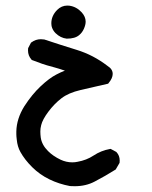

<svg xmlns="http://www.w3.org/2000/svg" viewBox="-20 -326 540 683"><path d="M52.7 214.8Q42 195.8 39.6 170.4Q38.1 158.7 38.1 151.4Q38.1 144 38.1 141.6Q39.1 96.2 66.4 52.2Q93.8 9.8 124.8 -19.3Q155.8 -48.3 180.7 -61Q195.3 -68.8 210.9 -74.7Q188 -82.5 172.1 -86.7Q156.2 -90.8 147.5 -93.5Q138.7 -96.2 129.9 -99.1Q112.8 -105 92.8 -112.8L91.8 -114.3Q79.6 -127.9 79.6 -147Q79.6 -149.9 80.1 -154.8L90.3 -174.3L91.8 -175.3Q106.9 -186.5 125.5 -186.5Q130.9 -186.5 137.7 -185.5Q194.8 -166.5 253.4 -148.4Q312 -130.4 362.8 -91.3Q380.9 -80.1 380.9 -63Q380.9 -47.9 366.2 -30.3L364.7 -28.3Q312.5 -16.6 267.1 -5.9Q223.1 4.4 198.2 23.9Q172.9 43.5 152.1 71.3Q131.3 99.1 126.5 119.1Q123.5 130.4 123.5 141.6Q123.5 152.8 125 163.6Q128.9 189.5 150.9 211.4Q168.9 229.5 195.8 242.2Q215.8 251.5 237.3 251.5Q246.6 251.5 255.9 249.5Q288.1 243.7 312.5 227.5Q339.8 209.5 370.6 204.1L373.5 203.6L393.6 214.4L394.5 215.3Q405.8 227.5 405.8 245.1Q405.8 248.5 405.3 253.4L391.6 276.9Q353.5 300.8 316.9 319.8Q285.6 336.4 246.1 336.4Q233.4 336.4 229 335.9Q189.9 328.6 155.8 312Q121.6 295.4 94.7 268.8Q67.9 242.2 52.7 214.8ZM165.5 -226.6Q163.6 -231.4 163.1 -236.1Q162.6 -240.7 162.6 -243.2Q162.6 -269.5 183.1 -290.5Q198.7 -306.2 219.7 -306.2Q223.1 -306.2 227.1 -305.7Q252 -302.2 270.5 -282.2Q284.7 -266.6 284.7 -249Q284.7 -237.8 278.6 -223.9Q272.5 -210 261.7 -201.2Q247.1 -188.5 217.8 -188.5H217.3Q195.3 -190.9 177.7 -208Q169.4 -216.3 165.5 -226.6Z"/></svg>

Font: Bakudai
Style: Bold
Weight: 700
Version: Version 1.48